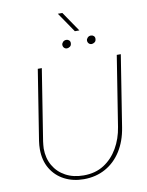

<svg xmlns="http://www.w3.org/2000/svg" viewBox="-107 -1085 899 1173"><g transform="rotate(-10 342.5 -498.5)"><path d="M317 13Q250 13 197 -14.5Q144 -42 113.5 -93Q83 -144 83 -214Q83 -226 84 -239Q85 -252 87 -265L156 -700H181L111 -258Q110 -247 108.5 -236Q107 -225 107 -214Q107 -154 133.5 -108Q160 -62 208 -36Q256 -10 320 -10Q393 -10 446 -44Q499 -78 532.5 -136Q566 -194 577 -265L646 -700H671L601 -258Q588 -175 549.5 -114Q511 -53 451.5 -20Q392 13 317 13ZM507 -792Q496 -792 489 -799.5Q482 -807 482 -818Q482 -827 490 -835.5Q498 -844 511 -844Q521 -844 528 -837.5Q535 -831 535 -821Q535 -805 525 -798.5Q515 -792 507 -792ZM354 -792Q343 -792 336 -799.5Q329 -807 329 -818Q329 -827 337 -835.5Q345 -844 358 -844Q368 -844 375 -837.5Q382 -831 382 -821Q382 -805 372 -798.5Q362 -792 354 -792ZM419 -887 335 -1010H363L447 -887Z"/></g></svg>

Font: MuseoModerno Thin Thin
Style: Italic
Weight: 250
Italic angle: -9°
Version: Version 1.003